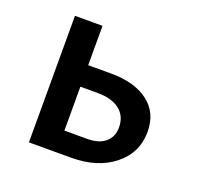

<svg xmlns="http://www.w3.org/2000/svg" viewBox="-84 -507 611 596"><g transform="rotate(20 221.5 -209.0)"><path d="M234 -288Q313 -288 358 -253.5Q403 -219 403 -157Q403 -87 348.5 -43.5Q294 0 207 0H68V-418H159V-288ZM235 -72Q273 -72 294 -90Q315 -108 315 -139Q315 -176 289 -196.5Q263 -217 216 -217H159V-72Z"/></g></svg>

Font: EauTestText Semibold
Style: Regular
Weight: 600
Designer: Christian Thalmann (Catharsis Fonts)
Version: Version 0.001;PS 000.001;hotconv 1.0.88;makeotf.lib2.5.64775